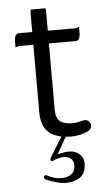

<svg xmlns="http://www.w3.org/2000/svg" viewBox="-55 -621 484 865"><g transform="rotate(-5 186.5 -189.0)"><path d="M117.7 -585.4Q115.7 -579.1 115.7 -563.5V-483.9H56.6Q47.4 -483.9 43 -479Q34.7 -471.2 34.7 -448.2V-420.9Q45.4 -426.3 56.6 -426.3H115.7V-119.1Q115.7 -45.4 165.5 -17.6Q177.2 -11.2 192.4 -6.8L205.6 -3.4L149.4 87.4Q147 91.8 147 96.7Q147 98.6 147.9 99.4Q148.9 100.1 149.7 100.8Q150.4 101.6 151.4 102.1Q153.3 103 154.3 103Q155.3 103 155.8 103Q157.7 102.5 160.6 101.1Q186 89.4 207 89.4Q229.5 89.4 241.7 101.6Q252.4 112.3 252.4 128.9Q252.4 160.6 228.5 174.3Q213.4 183.1 187.5 183.1Q158.7 183.1 125 165.5Q121.1 163.6 120.1 163.6Q115.7 163.6 113.3 166.3Q110.8 168.9 110.8 173.8Q111.8 177.7 117.7 183.1Q173.3 205.1 200.2 206.5Q254.9 206.5 279.8 182.1Q299.3 162.1 299.3 126Q299.3 100.1 281.2 84Q262.7 66.9 233.4 66.9Q217.8 66.9 204.1 69.8L182.1 74.2L225.1 -1.5L231.9 -0.5Q237.3 0.5 249 0.5Q289.6 0.5 325.7 -16.1Q339.4 -23.9 342.3 -35.2Q343.3 -38.1 343.3 -43Q343.3 -52.2 335.4 -60.1Q327.6 -67.9 317.4 -67.9Q312 -67.9 304.7 -66.4Q302.2 -65.4 299.8 -64.9Q280.3 -59.1 258.8 -59.1Q224.1 -59.1 205.6 -72.8Q186 -87.4 186 -127V-426.3H305.7Q314.9 -426.3 319.3 -431.2Q327.6 -439 327.6 -461.9V-489.3Q316.9 -483.9 305.7 -483.9H186V-563.5Q186 -577.6 184.1 -585.4Z"/></g></svg>

Font: YuPearl-ExtraLight
Style: ExtraLight
Weight: 200
Designer: Max Yao
Foundry: Max-Everyday
Version: Version 1.011; ttfautohint (v1.8.3)